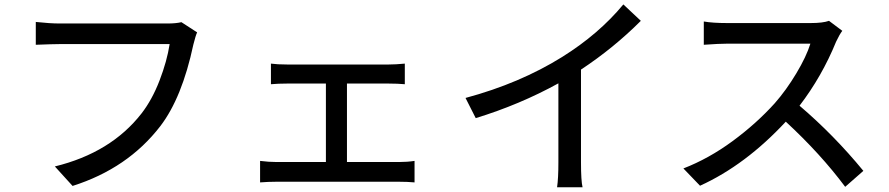

<svg xmlns="http://www.w3.org/2000/svg" viewBox="-20 -792 3917 846"><path d="M848.6 -649.4Q841.8 -634.8 832 -595.7Q782.2 -361.3 686.5 -236.3Q543 -49.8 299.8 27.3L221.7 -58.6Q468.8 -119.1 603.5 -292Q650.4 -352.5 683.1 -437.5Q715.8 -522.5 727.5 -597.7H240.2Q213.9 -597.7 137.7 -594.7V-695.3Q201.2 -688.5 241.2 -688.5H719.7Q754.9 -688.5 779.3 -694.3Z M1173.8 -511.7Q1202.1 -507.8 1244.1 -507.8H1693.4Q1722.7 -507.8 1763.7 -511.7V-420.9Q1731.4 -423.8 1693.4 -423.8H1508.8V-78.1H1738.3Q1774.4 -78.1 1806.6 -83V11.7Q1775.4 8.8 1738.3 8.8H1198.2Q1162.1 8.8 1126 11.7V-83Q1165 -78.1 1198.2 -78.1H1416V-423.8H1244.1Q1205.1 -423.8 1173.8 -420.9Z M2031.2 -360.4Q2270.5 -424.8 2457 -541Q2618.2 -641.6 2726.6 -772.5L2803.7 -700.2Q2683.6 -580.1 2540 -485.4V-77.1Q2540 4.9 2546.9 33.2H2434.6Q2440.4 -5.9 2440.4 -77.1V-424.8Q2270.5 -331.1 2076.2 -271.5Z M3691.4 -656.2Q3678.7 -639.6 3664.1 -608.4Q3601.6 -455.1 3502.9 -326.2Q3654.3 -197.3 3784.2 -39.1L3704.1 31.2Q3595.7 -114.3 3442.4 -255.9Q3264.6 -64.5 3064.5 26.4L2991.2 -49.8Q3102.5 -92.8 3207.5 -169.9Q3312.5 -247.1 3393.6 -336.9Q3444.3 -394.5 3488.8 -468.8Q3533.2 -543 3550.8 -599.6H3184.6Q3149.4 -599.6 3081.1 -594.7V-697.3Q3120.1 -690.4 3184.6 -690.4H3551.8Q3605.5 -690.4 3632.8 -700.2Z"/></svg>

Font: Min Sans Medium
Style: Regular
Weight: 500
Designer: Jinseong-Kim, NotoSansCJK, Nunito
Foundry: Jinseong-Kim
Version: Version 1.400;Glyphs 3.1.2 (3151)